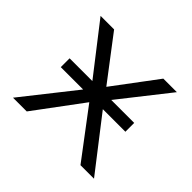

<svg xmlns="http://www.w3.org/2000/svg" viewBox="-109 -537 662 662"><g transform="rotate(45 221.5 -206.5)"><path d="M419 0H353L221 -175L91 0H24L175 -191H66V-234H177L38 -413H104L225 -254L344 -413H410L269 -234H381V-191H271Z"/></g></svg>

Font: Ysabeau Infant Semilight
Style: Regular
Weight: 300
Designer: Christian Thalmann (Catharsis Fonts)
Version: Version 0.003